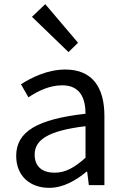

<svg xmlns="http://www.w3.org/2000/svg" viewBox="-20 -892 604 925"><path d="M217 13C284 13 345 -22 397 -65H400L408 0H483V-334C483 -468 427 -557 295 -557C208 -557 131 -518 81 -486L117 -423C160 -452 217 -481 280 -481C369 -481 392 -414 392 -344C161 -318 58 -259 58 -141C58 -43 126 13 217 13ZM243 -60C189 -60 147 -85 147 -147C147 -217 209 -262 392 -284V-132C339 -85 296 -60 243 -60ZM310 -641 356 -686 198 -872 134 -811Z"/></svg>

Font: Noto Sans JP Regular
Style: Regular
Weight: 400
Designer: Ryoko NISHIZUKA (kana & ideographs); Paul D. Hunt (Latin, Greek & Cyrillic); Wenlong ZHANG (bopomofo); Sandoll Communica
Foundry: Adobe Systems Incorporated
Version: Version 1.004;PS 1.004;hotconv 1.0.82;makeotf.lib2.5.63406